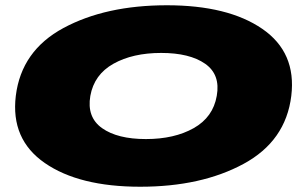

<svg xmlns="http://www.w3.org/2000/svg" viewBox="-20 -701 1170 729"><path d="M512.5 8Q280.5 8 150.2 -82Q20 -172 40 -337Q61 -508.5 221.2 -594.8Q381.5 -681 613.5 -681Q845.5 -681 975.8 -591.5Q1106 -502 1086 -337Q1065 -165.5 904.8 -78.8Q744.5 8 512.5 8ZM534 -173Q642 -173 715.5 -214.5Q789 -256 803 -337Q817.5 -418 758.8 -459Q700 -500 592 -500Q484 -500 410.8 -459Q337.5 -418 323 -337Q309 -256 367.5 -214.5Q426 -173 534 -173Z"/></svg>

Font: Anybody UltraExpanded Black
Style: Italic
Weight: 900
Width: 9
Italic angle: -10°
Designer: Tyler Finck
Foundry: Etcetera Type Company
Version: Version 1.010; ttfautohint (v1.8.3) -l 8 -r 50 -G 200 -x 14 